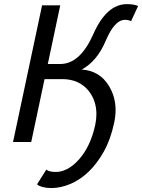

<svg xmlns="http://www.w3.org/2000/svg" viewBox="-20 -702 703 949"><path d="M233.9 227.5Q210.9 227.5 191.2 222.4Q171.4 217.3 163.1 209L209 136.2Q221.7 147.9 255.9 147.9Q314.5 147.9 369.6 86.9Q427.2 22.9 450.7 -84.5Q456.5 -112.3 456.5 -137.7Q456.5 -203.6 418.9 -252Q371.6 -311 287.1 -311H200.2L134.3 0H44.4L188 -675.8H277.8L216.3 -385.7H277.8Q376 -385.7 441.4 -533.7Q506.8 -681.6 607.4 -681.6Q641.1 -681.6 662.6 -672.4L627.9 -597.2Q615.7 -604 597.7 -604Q546.4 -604 502.9 -501.2Q459.5 -398.4 383.8 -358.4Q473.1 -352.1 518.1 -277.8Q551.3 -223.6 551.3 -157.7Q551.3 -127 543.9 -93.8Q526.9 -13.2 493.2 47.1Q459.5 107.4 417.2 147.5Q375 187.5 327.1 207.5Q279.3 227.5 233.9 227.5Z"/></svg>

Font: Cadman
Style: Italic
Weight: 400
Italic angle: -12°
Designer: Paul James MIller
Foundry: High-Logic / Made with FontCreator
Version: Version 2.114;March 28, 2021;FontCreator 13.0.0.2683 64-bit